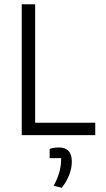

<svg xmlns="http://www.w3.org/2000/svg" viewBox="-20 -634 496 901"><path d="M82 -614H145V-58H427V0H82ZM232 238Q249 206 258 175.5Q267 145 267 108H213V65Q231 58 256 58Q317 58 317 124Q317 156 304.5 187.5Q292 219 270 247Z"/></svg>

Font: Athiti
Style: Regular
Weight: 400
Designer: CadsonDemak Team
Foundry: CadsonDemak
Version: Version 1.033